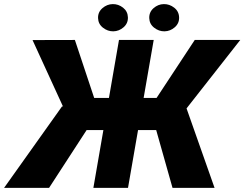

<svg xmlns="http://www.w3.org/2000/svg" viewBox="-70 -903 1175 923"><path d="M284.7 -277.8 86.4 -710.4 290 -710.9 382.8 -432.1H502.9L456.1 -277.8ZM362.3 -302.2 166 0H-50.3L229 -392.6ZM668.9 -710.9 545.4 0H378.9L502 -710.9ZM1085 -710.9 745.1 -277.8H564.9L571.3 -432.1H682.6L866.2 -710.9ZM759.3 0 670.9 -313 821.8 -396 961.4 0ZM401.4 -815.9Q400.4 -844.7 422.4 -863.8Q444.3 -882.8 471.7 -883.3Q499 -883.8 521.5 -866.2Q543.9 -848.6 544.9 -819.8Q545.9 -791 524.2 -772Q502.4 -752.9 474.6 -752.4Q447.8 -752 425 -769.8Q402.3 -787.6 401.4 -815.9ZM647.5 -815.9Q646.5 -844.7 668.2 -863.8Q689.9 -882.8 717.3 -883.3Q744.6 -883.8 767.3 -866.2Q790 -848.6 791 -819.8Q792 -791 770.3 -772Q748.5 -752.9 720.7 -752.4Q693.8 -752 671.1 -769.8Q648.4 -787.6 647.5 -815.9Z"/></svg>

Font: Roboto Black
Style: Italic
Weight: 900
Italic angle: -12°
Designer: Christian Robertson
Foundry: Google
Version: Version 3.0; 2020